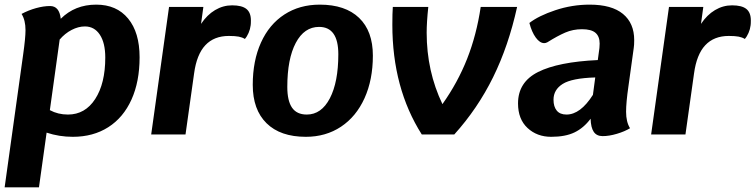

<svg xmlns="http://www.w3.org/2000/svg" viewBox="-46 -580 3260 828"><path d="M556 -333Q556 -228 521 -150.5Q486 -73 421 -31.5Q356 10 268 10Q209 10 155 -8L122 228H-26L54 -346Q64 -417 64 -450Q64 -493 47 -520Q77 -536 109.5 -545Q142 -554 170 -554Q210 -554 216 -499Q277 -560 369 -560Q457 -560 506.5 -500Q556 -440 556 -333ZM408 -332Q408 -395 384.5 -430.5Q361 -466 320 -466Q292 -466 263 -451Q234 -436 211 -409V-407L169 -105Q204 -86 247 -86Q321 -86 364.5 -153Q408 -220 408 -332Z M1036 -492Q1036 -478 1035 -471Q1033 -454 1026 -438Q1019 -422 1010 -412Q999 -419 983.5 -422Q968 -425 941 -425Q877 -425 839.5 -385Q802 -345 791 -263L754 0H606L683 -550H831L821 -477Q847 -516 881.5 -536.5Q916 -557 955 -557Q997 -557 1016.5 -541.5Q1036 -526 1036 -492Z M1044 -214Q1044 -318 1079.5 -396.5Q1115 -475 1180.5 -517.5Q1246 -560 1333 -560Q1443 -560 1502.5 -503Q1562 -446 1562 -340Q1562 -236 1526 -156.5Q1490 -77 1424.5 -33.5Q1359 10 1273 10Q1163 10 1103.5 -48.5Q1044 -107 1044 -214ZM1413 -346Q1413 -464 1330 -464Q1266 -464 1229.5 -395Q1193 -326 1193 -205Q1193 -145 1213.5 -115.5Q1234 -86 1277 -86Q1340 -86 1376.5 -156Q1413 -226 1413 -346Z M2184 -550Q2147 -382 2080.5 -247Q2014 -112 1913 0H1773Q1646 -200 1646 -473Q1646 -524 1648 -550H1801Q1794 -484 1794 -439Q1794 -273 1862 -131Q1928 -224 1968.5 -326.5Q2009 -429 2027 -550Z M2664 -207Q2654 -138 2654 -98Q2654 -54 2671 -27Q2648 -13 2614.5 -3Q2581 7 2553 7Q2527 7 2514.5 -11.5Q2502 -30 2501 -68Q2471 -28 2431.5 -9Q2392 10 2331 10Q2270 10 2229 -28Q2188 -66 2188 -134Q2188 -226 2274.5 -269.5Q2361 -313 2532 -321L2539 -373Q2540 -380 2540 -392Q2540 -423 2522 -438.5Q2504 -454 2464 -454Q2425 -454 2391.5 -439.5Q2358 -425 2315 -398Q2308 -394 2301 -394Q2282 -394 2264.5 -418Q2247 -442 2237 -481Q2277 -512 2349 -536Q2421 -560 2497 -560Q2592 -560 2640.5 -520Q2689 -480 2689 -407Q2689 -385 2687 -373ZM2511 -171 2521 -246Q2420 -243 2380.5 -218Q2341 -193 2341 -150Q2341 -120 2355 -103Q2369 -86 2397 -86Q2457 -86 2511 -171Z M3192 -492Q3192 -478 3191 -471Q3189 -454 3182 -438Q3175 -422 3166 -412Q3155 -419 3139.5 -422Q3124 -425 3097 -425Q3033 -425 2995.5 -385Q2958 -345 2947 -263L2910 0H2762L2839 -550H2987L2977 -477Q3003 -516 3037.5 -536.5Q3072 -557 3111 -557Q3153 -557 3172.5 -541.5Q3192 -526 3192 -492Z"/></svg>

Font: Krub
Style: Bold Italic
Weight: 700
Italic angle: -8°
Designer: Ekaluck Peanpanawate
Foundry: Cadson Demak Co.,Ltd.
Version: Version 1.000; ttfautohint (v1.6)